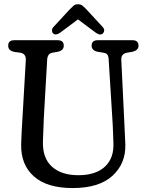

<svg xmlns="http://www.w3.org/2000/svg" viewBox="-20 -894 704 926"><path d="M523.5 -295 504 -608.5Q503 -624 497.5 -630.8Q492 -637.5 480 -639.5L450 -644.5Q422 -651 422 -673.5Q422 -700 450.5 -700H619.5Q648 -700 648 -673.5Q648 -652 620 -644.5L591 -639.5Q563 -633.5 565 -605L580 -295.5Q581 -270.5 582.2 -246.8Q583.5 -223 584.5 -197.5Q587 -105 522.2 -46Q457.5 13 330.5 13Q206.5 13 143.2 -43.5Q80 -100 82 -198Q82.5 -220.5 84.5 -258.5Q86.5 -296.5 88.5 -327.5L104.5 -604.5Q106 -634 79.5 -639.5L47.5 -644Q19.5 -650.5 19.5 -673.5Q19.5 -700 48 -700H259Q287.5 -700 287.5 -673.5Q287.5 -651 259.5 -644.5L231 -639.5Q209.5 -635 207.5 -606.5L191.5 -327.5Q190 -292 189 -263.5Q188 -235 187 -211Q185 -131 230.8 -90Q276.5 -49 357.5 -49Q441.5 -49 485.8 -90Q530 -131 527 -204Q526 -235 525.2 -255.2Q524.5 -275.5 523.5 -295ZM476 -732.5Q463 -721 441 -737L356 -800.5L271 -737Q249 -721.5 236.5 -732.5Q231.5 -737 230.8 -746Q230 -755 238 -764L316 -848.5Q326.5 -859.5 334.8 -866.5Q343 -873.5 355.5 -873.5Q369 -873.5 377.5 -866.8Q386 -860 397 -848.5L475 -764Q483.5 -754.5 482.5 -746Q481.5 -737.5 476 -732.5Z"/></svg>

Font: Fraunces 144pt S100
Style: Regular
Weight: 400
Version: Version 1.000; ttfautohint (v1.8.3)